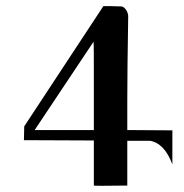

<svg xmlns="http://www.w3.org/2000/svg" viewBox="-20 -606 600 626"><path d="M542 -181 395 -182V-277C395 -340 396 -432 398 -553C398 -565 389 -582 377 -585C355 -586 335 -586 317 -586L59 -194L58 -149L286 -148V-1C286 0 322 0 395 -1V-147H469C500 -142 525 -116 542 -70ZM286 -182H93L285 -470C286 -467 286 -411 286 -300Z"/></svg>

Font: GFS Nicefore
Style: Regular
Weight: 400
Designer: George Matthiopoulos
Foundry: George Matthiopoulos
Version: Version 1.0